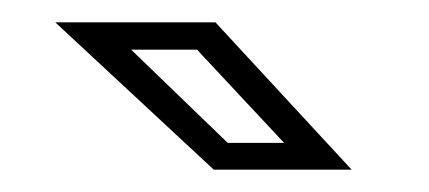

<svg xmlns="http://www.w3.org/2000/svg" viewBox="-20 -708 384 172"><path d="M295 -556H171.5L29.5 -688H173ZM234.5 -580 156.5 -663.5H97.5L184 -580Z"/></svg>

Font: Tourney Condensed
Style: Regular
Weight: 400
Width: 3
Designer: Tyler Finck
Foundry: Etcetera Type Co
Version: Version 1.010; ttfautohint (v1.8.3)